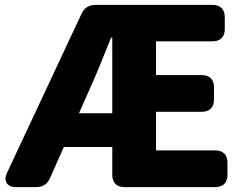

<svg xmlns="http://www.w3.org/2000/svg" viewBox="-20 -725 1010 785"><path d="M303 -262 348 -364C377 -427 405 -499 434 -571H439V-262ZM9 -19C-7 15 8 40 46 40H127C155 40 174 28 185 2L241 -124H439V-10C439 22 457 40 489 40H860C892 40 910 22 910 -10V-60C910 -92 892 -110 860 -110H618V-268H805C837 -268 855 -286 855 -318V-368C855 -400 837 -418 805 -418H618V-556H849C881 -556 899 -574 899 -606V-655C899 -687 881 -705 849 -705H371C343 -705 325 -693 313 -668Z"/></svg>

Font: コーポレート・ロゴ（ラウンド）ver3 Bold
Style: Regular
Weight: 700
Designer: [KANA_main] LOGOTYPE.JP [Source Han Sans] Ryoko NISHIZUKA 西塚涼子 (kana, bopomofo & ideographs); Paul D. Hunt (Latin, Greek
Version: Version 12.001;FEAKit 1.0